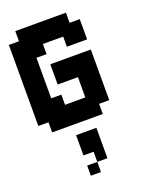

<svg xmlns="http://www.w3.org/2000/svg" viewBox="-150 -611 729 954"><g transform="rotate(-20 214.5 -134.0)"><path d="M321.4 -482.1H375V-375H267.9V-428.6H160.7V-375H107.1V-160.7H160.7V-107.1H267.9V-214.3H160.7V-321.4H375V-53.6H321.4V0H53.6V-53.6H0V-482.1H53.6V-535.7H321.4ZM267.9 53.6V214.3H214.3V160.7H160.7V53.6ZM214.3 214.3V267.9H160.7V214.3Z"/></g></svg>

Font: Jersey 10
Style: Regular
Weight: 400
Designer: Sarah Cadigan-Fried
Version: Version 1.000